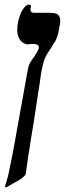

<svg xmlns="http://www.w3.org/2000/svg" viewBox="-20 -604 294 825"><path d="M107 -415 104 -413Q82 -413 68 -430Q54 -447 54 -475Q54 -494 59 -516Q64 -536 71 -551Q79 -567 87 -575Q96 -584 103 -584Q108 -584 110 -583Q113 -582 113 -577Q113 -572 112 -570Q111 -568 111 -562Q111 -558 114 -553Q117 -549 128 -549H194Q221 -549 230 -540Q239 -531 239 -514Q239 -507 238 -502L235 -487L231 -465L228 -453Q227 -449 223 -439Q220 -430 214 -422Q209 -415 201 -400Q190 -385 183 -373Q176 -361 171 -349Q168 -341 164 -325Q161 -312 158 -297Q158 -296 156 -284.5Q154 -273 153 -264Q152 -257 151 -249Q150 -241 148 -229.5Q146 -218 145 -211Q136 -151 135 -145L124 -73L112 -1Q110 13 106.5 36Q103 59 102 63Q101 71 99.5 80Q98 89 97 98.5Q96 108 95 112L91 140Q90 148 87 150Q82 155 77 159Q72 164 65 168Q55 174 49 177Q43 180 33 186Q23 192 23 192Q17 196 13 198Q7 201 5 201Q2 201 2 198Q2 194 3 191L7 179L13 157Q16 148 19 131Q20 127 22.5 114Q25 101 27 93Q36 48 38 37L88 -241Q90 -251 92.5 -266Q95 -281 96 -286Q99 -304 102 -316Q105 -327 110 -336Q116 -346 120 -351Q122 -354 128 -362Q131 -366 137 -376L144 -390Q147 -396 147 -401Q147 -406 143 -410Q138 -415 122 -415Z"/></svg>

Font: Libra Serif Modern
Style: Bold Italic
Weight: 700
Italic angle: -12°
Designer: Stefan Peev, Context Ltd
Foundry: Stefan Peev, Context Ltd
Version: Version 1.000